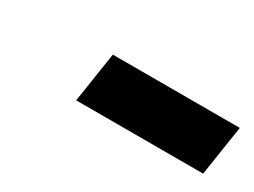

<svg xmlns="http://www.w3.org/2000/svg" viewBox="-26 -867 487 368"><g transform="rotate(30 217.5 -682.5)"><path d="M137 -627 154 -738H435L418 -627Z"/></g></svg>

Font: Georama ExtraCondensed Thin
Style: Bold Italic
Weight: 700
Italic angle: -9°
Version: Version 1.001